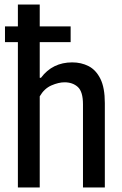

<svg xmlns="http://www.w3.org/2000/svg" viewBox="-20 -828 538 848"><path d="M59 0V-642H2V-711.5H59V-808H155.5V-711.5H292V-642H155.5V-484.5H161Q212 -552.5 299 -552.5Q339 -552.5 371.5 -535.8Q404 -519 423.5 -479.8Q443 -440.5 443 -373V0H346.5V-367Q346.5 -423 323.8 -443.8Q301 -464.5 265 -464.5Q239 -464.5 207.2 -450.8Q175.5 -437 155.5 -402.5V0Z"/></svg>

Font: Encode Sans Cnd Md
Style: Regular
Weight: 500
Width: 3
Designer: Multiple Designers
Foundry: Impallari Type
Version: Version 3.002; ttfautohint (v1.8.3) -l 8 -r 50 -G 200 -x 14 